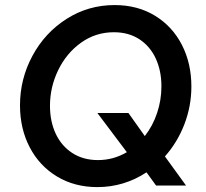

<svg xmlns="http://www.w3.org/2000/svg" viewBox="-20 -747 830 773"><path d="M569.8 -53.2Q526.4 -24.4 476.3 -9Q426.3 6.3 372.1 6.3Q280.3 6.3 209.5 -36.4Q138.7 -79.1 99.6 -154.1Q60.5 -229 60.5 -322.8Q60.5 -429.2 110.6 -522.2Q160.6 -615.2 248 -670.9Q335.4 -726.6 441.4 -726.6Q534.2 -726.6 604.2 -683.6Q674.3 -640.6 712.4 -566.2Q750.5 -491.7 750.5 -398.9Q750.5 -319.8 722.4 -246.8Q694.3 -173.8 644 -117.2L729 0H608.4ZM490.7 -134.3 372.1 -292H497.1L563 -199.2Q595.2 -240.2 612.5 -292.2Q629.9 -344.2 629.9 -399.4Q629.9 -461.9 607.2 -511.2Q584.5 -560.5 541.3 -588.9Q498 -617.2 438.5 -617.2Q365.2 -617.2 306.4 -575.2Q247.6 -533.2 214.4 -464.8Q181.2 -396.5 181.2 -320.8Q181.2 -258.3 204.3 -208.7Q227.5 -159.2 271.2 -130.9Q314.9 -102.5 374.5 -102.5Q436.5 -102.5 490.7 -134.3Z"/></svg>

Font: Reddit Sans Chocolate SemiBold
Style: Italic
Weight: 600
Italic angle: -11.25°
Designer: Stephen Hutchings
Version: Version 1.013